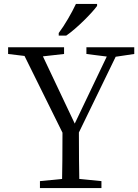

<svg xmlns="http://www.w3.org/2000/svg" viewBox="-20 -951 699 971"><path d="M277 -784V-771H315C368 -807 446 -886 471 -921V-931H364C343 -886 306 -822 277 -784ZM379 -281 565 -664 659 -678V-712H417V-678L520 -665L358 -326L197 -666L304 -678V-712H21V-678L104 -668L296 -280C296 -171 295 -93 294 -46L182 -35V0H493V-35L381 -46C380 -93 379 -171 379 -281Z"/></svg>

Font: Noto Serif Tangut
Style: Regular
Weight: 400
Designer: YANG Xicheng
Foundry: Liu Zhao Studio
Version: Version 2.169